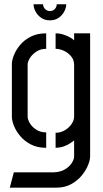

<svg xmlns="http://www.w3.org/2000/svg" viewBox="-20 -697 482 902"><path d="M214.4 -601.4Q190.8 -601.4 173.6 -613.2Q156.4 -625 147 -642.8Q137.6 -660.6 137.6 -677H182.4Q182.4 -664 191.9 -654.5Q201.4 -645 214.4 -645Q228.4 -645 237.4 -654.5Q246.4 -664 246.4 -677H291.2Q291.2 -660.6 281.8 -642.8Q272.4 -625 255.4 -613.2Q238.4 -601.4 214.4 -601.4ZM26 184.6 45 112.6H232.2Q264.2 111.4 285.5 98.5Q306.8 85.6 317.5 68.3Q328.2 51 328.2 38V-37.2Q322.4 -32.6 310.4 -24.4Q298.4 -16.2 281 -9.7Q263.6 -3.2 241.2 -2.6V-73.2Q264 -73.2 283.7 -84.5Q303.4 -95.8 315.8 -113.7Q328.2 -131.6 328.2 -149.4V-392.4Q328.2 -415.2 314.3 -432.2Q300.4 -449.2 280.4 -458.4Q260.4 -467.6 241.2 -467.6V-540.4Q260 -540.4 277.4 -534.8Q294.8 -529.2 308.3 -521.7Q321.8 -514.2 328.2 -507.4V-540.4H403.4V38Q403.4 54.8 393.5 79.3Q383.6 103.8 363.8 127.8Q344 151.8 314.3 168.2Q284.6 184.6 244.4 184.6ZM197 -2.6Q154.8 -2.6 124.4 -18.7Q94 -34.8 74.5 -58.3Q55 -81.8 45.4 -106.3Q35.8 -130.8 35.8 -148.2V-396.8Q35.8 -414.6 45.7 -438.9Q55.6 -463.2 75.1 -486.5Q94.6 -509.8 125 -525.1Q155.4 -540.4 197 -540.4V-467.6Q170.6 -467.6 150.8 -454.5Q131 -441.4 120.4 -424.2Q109.8 -407 109.8 -393.8V-149.2Q109.8 -135.4 120.3 -118Q130.8 -100.6 150.4 -87.8Q170 -75 197 -75Z"/></svg>

Font: Stick No Bills ExtraLight
Style: Regular
Weight: 200
Designer: Kosala Senevirathne, Siva Puranthara, Lasantha Premarathna, Tharique Azeez
Foundry: mooniak
Version: Version 2.000